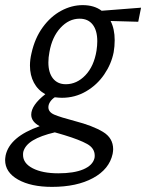

<svg xmlns="http://www.w3.org/2000/svg" viewBox="-78 -441 571 750"><path d="M462 -356 354 -359Q370 -328 370 -284Q370 -260 366 -237Q357 -191 329 -150Q301 -109 258 -84Q215 -59 164 -59Q154 -59 136 -61Q125 -54 118 -43.5Q111 -33 111 -22Q111 -3 134.5 7Q158 17 215 32Q284 50 324 74Q364 98 364 142Q364 148 362 160Q349 220 285.5 254.5Q222 289 125 289Q43 289 -7.5 260.5Q-58 232 -58 184Q-58 178 -56 166Q-40 93 77 52Q44 34 44 7Q44 -30 99 -73Q70 -89 54.5 -118Q39 -147 39 -185Q39 -208 45 -233Q58 -292 89 -334.5Q120 -377 161 -399Q202 -421 245 -421Q290 -421 319 -399L473 -411ZM302 -280Q302 -322 284 -345Q266 -368 233 -368Q191 -368 158 -332Q125 -296 115 -237Q111 -217 111 -197Q111 -157 129 -134.5Q147 -112 179 -112Q222 -112 255.5 -147Q289 -182 299 -243Q302 -263 302 -280ZM292 167Q292 138 262.5 121.5Q233 105 174 87Q165 84 155.5 81.5Q146 79 136 76Q81 89 50.5 107.5Q20 126 13 152Q12 156 12 164Q12 197 50 216.5Q88 236 150 236Q211 236 247.5 220.5Q284 205 291 177Q292 173 292 167Z"/></svg>

Font: Ysabeau Medium
Style: Italic
Weight: 500
Italic angle: -12°
Designer: Christian Thalmann (Catharsis Fonts)
Version: Version 0.003